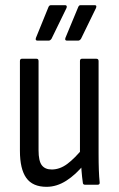

<svg xmlns="http://www.w3.org/2000/svg" viewBox="-20 -714 458 742"><path d="M160 8Q106 8 81.5 -26.5Q57 -61 57 -131V-478Q57 -487 65 -487H121Q129 -487 129 -478V-133Q129 -92 141.5 -75.5Q154 -59 180 -59Q211 -59 240 -80.5Q269 -102 304 -145L307 -81Q273 -39 236 -15.5Q199 8 160 8ZM309 0Q300 0 300 -9Q297 -29 295 -55Q293 -81 293 -98L289 -116V-478Q289 -487 297 -487H352Q361 -487 361 -478V-121Q361 -84 362 -57Q363 -30 365 -11Q367 0 357 0ZM125 -557Q115 -557 119 -568L167 -686Q170 -694 177 -694H232Q236 -694 237.5 -691Q239 -688 237 -683L179 -564Q174 -557 168 -557ZM239 -557Q229 -557 233 -568L282 -686Q285 -694 291 -694H346Q351 -694 352 -691Q353 -688 351 -683L293 -564Q288 -557 282 -557Z"/></svg>

Font: Sofia Sans Condensed
Style: Regular
Weight: 400
Designer: Botio Nikoltchev, Ani Petrova
Foundry: lettersoup
Version: Version 4.100